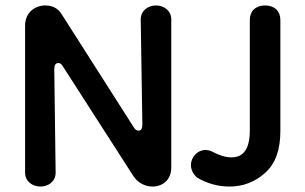

<svg xmlns="http://www.w3.org/2000/svg" viewBox="-20 -668 1120 704"><path d="M128 16C157 16 184 -2 184 -35L179 -414C179 -429 184 -437 194 -437C200 -437 206 -433 211 -424L470 -21C487 4 514 16 539 16C575 16 608 -7 608 -54V-597C608 -630 580 -648 552 -648C524 -648 496 -630 496 -597L502 -211C502 -196 497 -189 488 -189C481 -189 475 -193 470 -202L206 -616C193 -637 173 -648 146 -648C109 -648 72 -623 72 -574V-35C72 -2 100 16 128 16ZM821 16C872 16 916 -1 953 -35C990 -68 1008 -119 1008 -187V-595C1008 -627 987 -648 952 -648C917 -648 896 -627 896 -595V-190C896 -124 874 -91 829 -91C808 -91 784 -98 758 -112C751 -116 742 -118 733 -118C705 -118 680 -93 680 -62C680 -47 689 -27 704 -16C740 5 780 16 821 16Z"/></svg>

Font: Dongle
Style: Regular
Weight: 400
Designer: Yanghee Ryu
Foundry: Yanghee Ryu
Version: Version 2.000